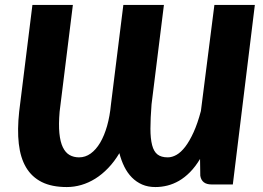

<svg xmlns="http://www.w3.org/2000/svg" viewBox="-20 -748 1064 776"><path d="M1010 -728 921 -2.5H835Q795.5 -2.5 789.5 -37.5L788.5 -105.5Q769.5 -74 748 -52.2Q726.5 -30.5 703.5 -17.2Q680.5 -4 656.5 2Q632.5 8 608 8Q578 8 554.5 -2.2Q531 -12.5 513 -30.8Q495 -49 482.5 -74.2Q470 -99.5 462.5 -129Q442 -94.5 417.2 -68.8Q392.5 -43 365.2 -26Q338 -9 308.8 -0.5Q279.5 8 250 8Q189.5 8 149 -12.2Q108.5 -32.5 85.5 -71.2Q62.5 -110 56 -166.8Q49.5 -223.5 57.5 -297L111 -728H274.5L221 -297Q216.5 -245 220 -209.8Q223.5 -174.5 234 -152.8Q244.5 -131 261.2 -121.5Q278 -112 299.5 -112Q325 -112 346.5 -127.5Q368 -143 384.8 -171.2Q401.5 -199.5 412.8 -239Q424 -278.5 428.5 -326.5L478.5 -728H642.5L592.5 -326.5Q588 -268.5 588 -228Q588 -187.5 594.8 -161.5Q601.5 -135.5 616.5 -123.8Q631.5 -112 658 -112Q675.5 -112 693.5 -122.2Q711.5 -132.5 728.8 -155Q746 -177.5 762.2 -213Q778.5 -248.5 792 -299.5L846.5 -728Z"/></svg>

Font: Lato ExtraBold
Style: Italic
Weight: 800
Italic angle: -7°
Designer: Lukasz Dziedzic with Adam Twardoch and Botio Nikoltchev
Foundry: tyPoland Lukasz Dziedzic
Version: Version 2.015; 2015-08-06; http://www.latofonts.com/